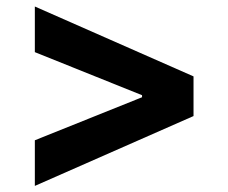

<svg xmlns="http://www.w3.org/2000/svg" viewBox="-20 -594 720 605"><path d="M89.8 -152V-8.2L589.8 -228.3V-353.3L89.8 -573.5V-429.7L427.6 -294V-287.6Z"/></svg>

Font: Inter-Hewn
Style: Bold
Weight: 700
Designer: Rasmus Andersson
Foundry: rsms
Version: Version 3.012;git-f93a4a705